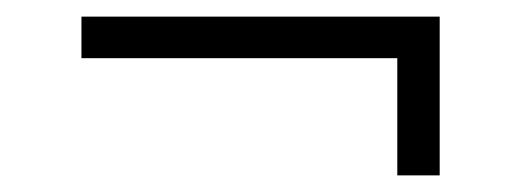

<svg xmlns="http://www.w3.org/2000/svg" viewBox="-20 -342 631 231"><path d="M509 -322V-272H78V-322ZM509 -311V-131H458V-311Z"/></svg>

Font: Exo 2 Light
Style: Regular
Weight: 300
Designer: Natanael Gama
Foundry: Natanael Gama
Version: Version 2.010